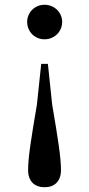

<svg xmlns="http://www.w3.org/2000/svg" viewBox="-20 -563 375 806"><path d="M167 -543C125 -543 94 -510 94 -471C94 -431 125 -398 167 -398C209 -398 241 -431 241 -471C241 -510 209 -543 167 -543ZM167 223C209 223 236 198 236 151C236 100 224 22 199 -124L181 -295H153L135 -124C110 22 98 100 98 151C98 198 125 223 167 223Z"/></svg>

Font: Noto Serif SC SemiBold
Style: Regular
Weight: 600
Designer: Ryoko NISHIZUKA 西塚涼子 (kana & ideographs); Frank Grießhammer (Latin, Greek & Cyrillic); Wenlong ZHANG 张文龙 (bopomofo); San
Foundry: Adobe
Version: Version 2.001;hotconv 1.1.0;makeotfexe 2.6.0